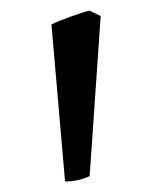

<svg xmlns="http://www.w3.org/2000/svg" viewBox="-20 -743 290 366"><path d="M150.9 -407.2Q147 -405.3 141.4 -403.3Q135.7 -401.4 129.4 -399.9Q123 -398.4 116.5 -397.7Q109.9 -397 104 -397L78.1 -696.3Q83.5 -699.2 93.8 -703.4Q104 -707.5 115 -711.4Q126 -715.3 135.7 -718.5Q145.5 -721.7 150.9 -722.7L171.9 -712.4Z"/></svg>

Font: Gentium
Style: Regular
Weight: 400
Designer: J. Victor Gaultney
Version: Version 1.03; 2011; OFL 1.1 release